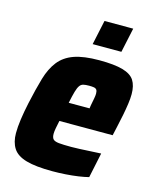

<svg xmlns="http://www.w3.org/2000/svg" viewBox="-107 -764 684 846"><g transform="rotate(15 235.0 -341.5)"><path d="M213 8Q137 8 93.5 -4.5Q50 -17 32.5 -44.5Q15 -72 15 -113Q15 -141 20 -176.5Q25 -212 34 -254Q49 -323 63.5 -372.5Q78 -422 103.5 -454.5Q129 -487 172.5 -502.5Q216 -518 287 -518Q356 -518 394.5 -507Q433 -496 448 -472.5Q463 -449 463 -410Q463 -391 459.5 -366Q456 -341 450.5 -313Q445 -285 438 -254L429 -214H186Q182 -196 179 -179.5Q176 -163 176 -153Q176 -136 183 -128.5Q190 -121 209.5 -119Q229 -117 266 -117Q281 -117 303.5 -118Q326 -119 352 -120.5Q378 -122 401 -123L377 -9Q358 -4 330.5 0Q303 4 272.5 6Q242 8 213 8ZM205 -302H300L302 -316Q306 -337 308.5 -350Q311 -363 311 -372Q311 -384 307 -389.5Q303 -395 294.5 -396.5Q286 -398 273 -398Q256 -398 246 -395.5Q236 -393 229.5 -383.5Q223 -374 217.5 -355Q212 -336 205 -302ZM240 -579 264 -691H395L371 -579Z"/></g></svg>

Font: Saira SemiCondensed ExtraBold
Style: Italic
Weight: 800
Width: 4
Italic angle: -12°
Designer: Hector Gatti with collaboration of the Omnibus-Type team
Foundry: Omnibus-Type
Version: Version 1.101